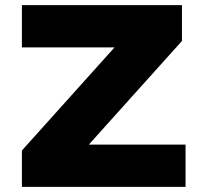

<svg xmlns="http://www.w3.org/2000/svg" viewBox="-20 -725 781 745"><path d="M65 0V-141L480 -603L495 -541H65V-705H686V-566L269 -102L254 -164H700V0Z"/></svg>

Font: Nunito Sans 7pt SemiExpanded Black
Style: Regular
Weight: 900
Width: 6
Designer: Vernon Adams
Foundry: Vernon Adams
Version: Version 3.101;gftools[0.9.27]